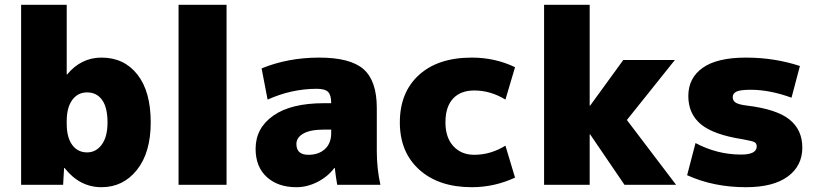

<svg xmlns="http://www.w3.org/2000/svg" viewBox="-20 -770 3406 800"><path d="M608 -260Q608 -134 550.5 -62Q493 10 403 10Q312 10 249 -70H247L243 0H68V-750H258V-460H260Q318 -530 403 -530Q497 -530 552.5 -459.5Q608 -389 608 -260ZM428 -260Q428 -322 405.5 -353.5Q383 -385 343 -385Q304 -385 281 -353.5Q258 -322 258 -265V-255Q258 -197 281 -166Q304 -135 343 -135Q380 -135 404 -167.5Q428 -200 428 -260Z M724 0V-750H924V0Z M1330 -340H1360Q1360 -374 1347 -387Q1334 -400 1300 -400Q1195 -400 1095 -355L1070 -485Q1180 -530 1310 -530Q1440 -530 1495 -481.5Q1550 -433 1550 -320V-140Q1550 -68 1565 0H1385Q1379 -34 1375 -70H1373Q1346 -34 1303 -12Q1260 10 1215 10Q1138 10 1091.5 -32.5Q1045 -75 1045 -150Q1045 -236 1118.5 -288Q1192 -340 1330 -340ZM1215 -170Q1215 -125 1265 -125Q1308 -125 1334 -149Q1360 -173 1360 -215V-230H1330Q1273 -230 1244 -213.5Q1215 -197 1215 -170Z M2086 -163 2126 -30Q2040 10 1946 10Q1808 10 1727 -63Q1646 -136 1646 -260Q1646 -385 1725.5 -457.5Q1805 -530 1946 -530Q2043 -530 2126 -490L2086 -355Q2024 -393 1956 -393Q1899 -393 1867.5 -359Q1836 -325 1836 -260Q1836 -197 1869 -161Q1902 -125 1956 -125Q2024 -125 2086 -163Z M2439 -210H2437V0H2247V-750H2437V-330H2439L2577 -520H2792L2592 -270L2797 0H2582Z M3278 -363Q3187 -396 3108 -396Q3065 -396 3049 -388.5Q3033 -381 3033 -365Q3033 -350 3046 -342Q3059 -334 3093 -330Q3216 -315 3269.5 -272Q3323 -229 3323 -155Q3323 -79 3262.5 -34.5Q3202 10 3088 10Q2953 10 2843 -40L2878 -174Q2968 -126 3068 -126Q3133 -126 3133 -160Q3133 -173 3123 -178Q3113 -183 3073 -190Q2952 -209 2900 -252.5Q2848 -296 2848 -370Q2848 -445 2908 -487.5Q2968 -530 3088 -530Q3207 -530 3313 -495Z"/></svg>

Font: Mplus 1p Black
Style: Regular
Weight: 900
Version: Version 1.061